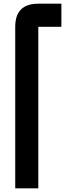

<svg xmlns="http://www.w3.org/2000/svg" viewBox="-20 -895 415 1040"><path d="M187.5 -875H312.5V-750H187.5V125H62.5V-750Q62.5 -875 187.5 -875Z"/></svg>

Font: Oldtimer
Style: Regular
Weight: 400
Designer: GGBotNet
Foundry: GGBotNet
Version: 1.00